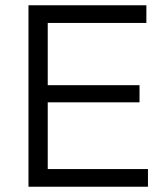

<svg xmlns="http://www.w3.org/2000/svg" viewBox="-20 -708 629 728"><path d="M88 0V-688H535V-621H161V-385H509V-320H161V-67H541V0Z"/></svg>

Font: Outfit Light
Style: Regular
Weight: 300
Designer: Rodrigo Fuenzalida
Foundry: fragTYPE
Version: Version 1.100; ttfautohint (v1.8.4.7-5d5b)